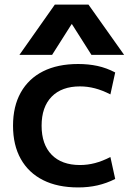

<svg xmlns="http://www.w3.org/2000/svg" viewBox="-20 -810 582 840"><path d="M322 10Q232 10 168.5 -22Q105 -54 71 -114.5Q37 -175 37 -260Q37 -345 71 -405.5Q105 -466 168.5 -498Q232 -530 322 -530Q367 -530 406.5 -521.5Q446 -513 484 -493L463 -397Q428 -415 395.5 -423.5Q363 -432 330 -432Q250 -432 206 -387Q162 -342 162 -260Q162 -178 206 -133Q250 -88 330 -88Q363 -88 395.5 -96.5Q428 -105 463 -123L484 -27Q446 -8 406.5 1Q367 10 322 10ZM65 -570 220 -790H367L523 -570H380L295 -704H293L208 -570Z"/></svg>

Font: M PLUS 2 SemiBold
Style: Regular
Weight: 600
Designer: Coji Morishita
Foundry: UNDERFOREST DESIGN
Version: Version 1.001